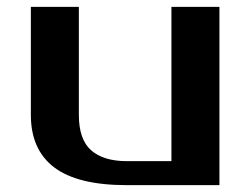

<svg xmlns="http://www.w3.org/2000/svg" viewBox="-20 -540 730 560"><path d="M70 -520H210V-205Q210 -133 246 -101.5Q282 -70 350 -70H480V-520H620V0H350Q207 0 138.5 -51.5Q70 -103 70 -205Z"/></svg>

Font: Prosto One
Style: Regular
Weight: 400
Designer: Pavel Emelyanov and Jovanny lemonad
Foundry: Pavel Emelyanov and Jovanny Lemonad
Version: Version 1.001